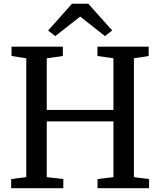

<svg xmlns="http://www.w3.org/2000/svg" viewBox="-20 -988 841 1008"><path d="M118 -58V-682L40.5 -694V-743H310V-694L225.5 -682V-411H575.5V-682L491.5 -694V-743H760.5V-694L683 -682V-58L762.5 -48V0H492V-48L575.5 -58V-350.5H225.5V-58L312.5 -48V0H38.5V-48ZM270.5 -798.5 232.5 -827.5 358 -968.5H443.5L569 -828L531 -798.5L401 -901Z"/></svg>

Font: Merriweather 24pt
Style: Regular
Weight: 400
Designer: Eben Sorkin
Foundry: Eben Sorkin
Version: Version 2.100